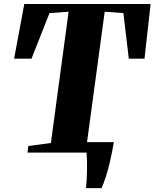

<svg xmlns="http://www.w3.org/2000/svg" viewBox="-20 -763 773 960"><path d="M410 177.5Q412 161.5 413.2 139.5Q414.5 117.5 415 93.2Q415.5 69 415 45Q414.5 21 412.5 0L381 -52.5H549.5Q539 6 529 48.5Q519 91 508.8 122Q498.5 153 488 177.5ZM117.5 0 121.5 -33 234.5 -48 323 -704.5 227.5 -697.5 137.5 -469.5H50.5L101.5 -743H733L702.5 -469.5H624L597 -697.5L503.5 -704.5L414.5 -48L538 -33L534.5 0Z"/></svg>

Font: Merriweather 96pt Black
Style: Italic
Weight: 900
Italic angle: -7.8°
Version: Version 2.101